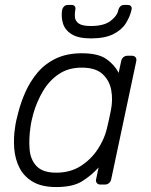

<svg xmlns="http://www.w3.org/2000/svg" viewBox="-20 -745 609 775"><path d="M207 10Q149 10 113 -11Q77 -32 59 -67Q41 -102 37.5 -145Q34 -188 41 -232Q43 -247 46 -260Q49 -273 53 -288Q64 -332 83 -374.5Q102 -417 132 -452.5Q162 -488 206 -509Q250 -530 310 -530Q376 -530 409 -507Q442 -484 459 -451L469 -498Q471 -508 478 -514Q485 -520 495 -520H512Q522 -520 527 -514Q532 -508 530 -498L429 -22Q427 -12 420 -6Q413 0 403 0H386Q376 0 371 -6Q366 -12 368 -22L378 -69Q347 -35 310 -12.5Q273 10 207 10ZM207 -48Q264 -48 306 -75Q348 -102 374.5 -142.5Q401 -183 411 -224Q415 -239 420 -263Q425 -287 428 -302Q436 -342 429 -381Q422 -420 394 -446Q366 -472 310 -472Q256 -472 217.5 -446Q179 -420 154 -378Q129 -336 115 -288Q111 -273 108 -260Q105 -247 103 -232Q96 -184 99.5 -142Q103 -100 128 -74Q153 -48 207 -48ZM347 -590Q296 -590 269 -607Q242 -624 234 -651Q226 -678 231 -706Q233 -714 239 -719.5Q245 -725 254 -725H269Q278 -725 282 -719.5Q286 -714 284 -706Q281 -690 282.5 -675Q284 -660 298 -650Q312 -640 347 -640Q400 -640 427 -661Q454 -682 458 -706Q460 -714 466 -719.5Q472 -725 481 -725H496Q505 -725 509 -719.5Q513 -714 511 -706Q505 -678 488 -651Q471 -624 437 -607Q403 -590 347 -590Z"/></svg>

Font: Rubik Light
Style: Italic
Weight: 300
Italic angle: -12°
Designer: Hubert and Fischer
Foundry: Hubert and Fischer
Version: Version 2.300;gftools[0.9.30]